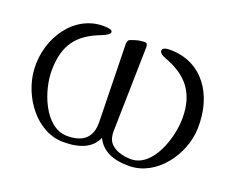

<svg xmlns="http://www.w3.org/2000/svg" viewBox="-102 -778 1164 958"><g transform="rotate(20 480.0 -299.5)"><path d="M916 -283C922 -465 824 -607 653 -607C627 -607 613 -601 612 -590C611 -578 622 -568 646 -559C763 -516 826 -444 827 -309C828 -207 772 -27 654 -27C605 -28 568 -41 545 -66C530 -83 526 -108 526 -127L536 -579C536 -593 531 -600 520 -600C517 -600 498 -600 477 -594C459 -589 444 -583 443 -582C437 -578 434 -570 434 -559L443 -144C443 -65 400 -26 313 -27C194 -30 131 -203 132 -309C133 -446 189 -514 304 -558C333 -569 347 -580 347 -590C346 -600 333 -604 308 -605C147 -611 37 -449 48 -283C57 -144 164 8 308 8C401 8 459 -21 483 -78C510 -20 568 9 659 8C803 6 911 -144 916 -283Z"/></g></svg>

Font: GFS Ignacio
Style: Regular
Weight: 400
Designer: George D. Matthiopoulos
Foundry: George D. Matthiopoulos
Version: Version 1.000